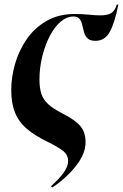

<svg xmlns="http://www.w3.org/2000/svg" viewBox="-20 -603 536 837"><path d="M29 -211Q29 -266 45.5 -324Q62 -382 96 -431.5Q130 -481 182.5 -511.5Q235 -542 306 -542Q337 -542 367.5 -539Q398 -536 417 -536Q449 -536 465 -546Q481 -556 489 -583H496Q480 -503 458.5 -464Q437 -425 396 -425Q373 -425 362 -435.5Q351 -446 346.5 -462Q342 -478 338.5 -494Q335 -510 327 -520.5Q319 -531 300 -531Q271 -531 244 -508Q217 -485 196.5 -445Q176 -405 164 -356Q152 -307 152 -256Q152 -219 160.5 -193.5Q169 -168 190.5 -148.5Q212 -129 251 -109Q292 -88 314 -69.5Q336 -51 344.5 -30.5Q353 -10 353 18Q353 66 313 118Q273 170 209 214L202 209Q242 173 259.5 147Q277 121 277 99Q277 72 254.5 54.5Q232 37 185 14Q132 -12 97.5 -41Q63 -70 46 -111Q29 -152 29 -211Z"/></svg>

Font: Noto Serif Display ExtraCondensed ExtraBold
Style: Italic
Weight: 800
Width: 2
Italic angle: -12°
Designer: Monotype Design Team
Foundry: Monotype Imaging Inc.
Version: Version 2.009